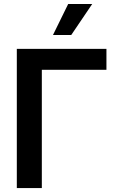

<svg xmlns="http://www.w3.org/2000/svg" viewBox="-20 -955 595 975"><path d="M520.5 -600.6H192.4V0H65.4V-707H520.5ZM326.2 -934.6H448.2L341.8 -777.3H249Z"/></svg>

Font: Pretendard GOV SemiBold
Style: Regular
Weight: 600
Designer: Base glyphs from Inter by Rasmus Andersson; Hangeul glyphs from Noto Sans CJK(Source Han Sans) by Jang Soo-young and Kan
Foundry: Kil Hyung-jin
Version: Version 1.309